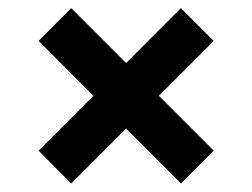

<svg xmlns="http://www.w3.org/2000/svg" viewBox="-20 -486 604 460"><path d="M72.5 -125 413.5 -466.5 492 -388 150.5 -46.5ZM72.5 -388 150.5 -466.5 492 -125 413.5 -46.5Z"/></svg>

Font: Newsreader 7pt
Style: Bold
Weight: 700
Designer: Hugues Gentile
Foundry: Production Type
Version: Version 1.003